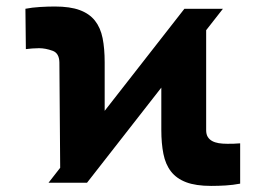

<svg xmlns="http://www.w3.org/2000/svg" viewBox="-20 -573 833 602"><path d="M59.7 -545.5Q81 -549.7 105.6 -551.1Q130.3 -552.6 152 -552.6Q199.6 -552.6 229.9 -541.4Q260.3 -530.2 277.7 -508.2Q295.1 -486.2 301.7 -453.5Q308.2 -420.8 308.2 -377.8V-225.5L558.2 -545.5H679L626.4 -478.3V-164.8Q626.4 -152 631.4 -143.8Q636.4 -135.7 645.1 -130.9Q653.8 -126.1 665.8 -124.1Q677.9 -122.2 691.8 -122.2Q699.9 -122.2 710.9 -122.3Q721.9 -122.5 733 -123.6V2.8Q710.6 7.1 687.7 8.5Q664.8 9.9 642 9.9Q594.1 9.9 563.7 -1.6Q533.4 -13.1 516.2 -35.3Q498.9 -57.5 492.4 -90.4Q485.8 -123.2 485.8 -165.8V-298.3L252.8 0H132.1L168.7 -46.9L166.2 -377.8Q165.5 -406.2 145.2 -413.7Q122.5 -421.9 102.3 -421.9Q91.3 -421.9 80.8 -421Q70.3 -420.1 61.1 -419Z"/></svg>

Font: Inter P Black
Style: Regular
Weight: 900
Designer: Rasmus Andersson
Foundry: rsms
Version: Version 3.018;git-588b23468